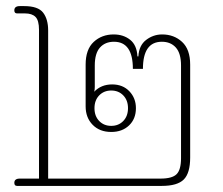

<svg xmlns="http://www.w3.org/2000/svg" viewBox="-20 -610 732 630"><path d="M27 -10Q27 -24 45 -24H108V-512Q108 -543 96.5 -554.5Q85 -566 62 -566H36Q27 -566 27 -576Q27 -590 45 -590H59Q105 -590 121.5 -568.5Q138 -547 138 -510V-24H507Q545 -24 559.5 -38.5Q574 -53 574 -91V-395Q574 -435 557 -454Q540 -473 511 -473Q449 -473 449 -384H416Q416 -473 354 -473Q325 -473 308 -454Q291 -435 291 -395V-325Q291 -314 289 -309Q312 -333 348 -333Q383 -333 404.5 -310.5Q426 -288 426 -255Q426 -220 403.5 -198.5Q381 -177 345 -177Q307 -177 284 -200.5Q261 -224 261 -261V-398Q261 -448 287.5 -472.5Q314 -497 353 -497Q385 -497 407 -479.5Q429 -462 431 -425H434Q436 -461 459.5 -479Q483 -497 512 -497Q551 -497 577.5 -472.5Q604 -448 604 -398V-93Q604 -42 583 -21Q562 0 511 0H36Q27 0 27 -10ZM400 -255Q400 -281 384.5 -297Q369 -313 345 -313Q321 -313 305.5 -297Q290 -281 290 -255Q290 -229 305.5 -213Q321 -197 345 -197Q369 -197 384.5 -213Q400 -229 400 -255Z"/></svg>

Font: Maitree ExtraLight
Style: Regular
Weight: 250
Designer: CadsonDemak Team
Foundry: CadsonDemak
Version: Version 1.002